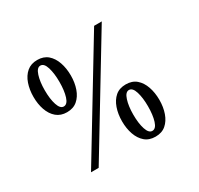

<svg xmlns="http://www.w3.org/2000/svg" viewBox="-147 -856 1078 1042"><g transform="rotate(-30 392.0 -335.0)"><path d="M146 1 558 -679H606L194 1ZM314 -509Q314 -464 301 -427Q288 -390 262.5 -368Q237 -346 197 -346Q158 -346 132 -368Q106 -390 93 -427Q80 -464 80 -509Q80 -554 93 -591.5Q106 -629 132 -651Q158 -673 197 -673Q237 -673 262.5 -651Q288 -629 301 -591.5Q314 -554 314 -509ZM197 -638Q175 -638 163 -600.5Q151 -563 151 -510Q151 -455 163 -418.5Q175 -382 197 -382Q220 -382 231.5 -418.5Q243 -455 243 -510Q243 -563 231.5 -600.5Q220 -638 197 -638ZM664 -154Q664 -109 651 -72Q638 -35 612.5 -13Q587 9 547 9Q507 9 481.5 -13Q456 -35 443 -72Q430 -109 430 -154Q430 -199 443 -236.5Q456 -274 481.5 -296Q507 -318 547 -318Q587 -318 612.5 -296Q638 -274 651 -236.5Q664 -199 664 -154ZM547 -283Q525 -283 513 -245.5Q501 -208 501 -155Q501 -100 513 -63.5Q525 -27 547 -27Q570 -27 581.5 -63.5Q593 -100 593 -155Q593 -208 581.5 -245.5Q570 -283 547 -283Z"/></g></svg>

Font: Average
Style: Regular
Weight: 400
Designer: Eduardo Tunni
Foundry: Eduardo Rodriguez Tunni
Version: Version 1.003; ttfautohint (v1.8.4.7-5d5b)